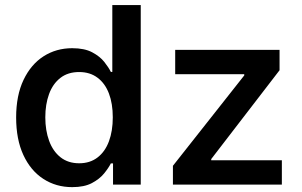

<svg xmlns="http://www.w3.org/2000/svg" viewBox="-20 -748 1223 778"><path d="M272.5 10.3Q207 10.3 155.5 -23.2Q104 -56.6 74.7 -119.9Q45.4 -183.1 45.4 -272Q45.4 -361.3 75.4 -424.3Q105.5 -487.3 156.7 -520Q208 -552.7 272.5 -552.7Q322.3 -552.7 353.5 -536.1Q384.8 -519.5 402.6 -497.1Q420.4 -474.6 429.2 -456.5H435.1V-727.5H550.3V0H438V-85.9H429.2Q419.9 -67.4 401.6 -44.9Q383.3 -22.5 352.3 -6.1Q321.3 10.3 272.5 10.3ZM300.8 -86.4Q344.7 -86.4 375.2 -109.9Q405.8 -133.3 421.4 -175.3Q437 -217.3 437 -272.5Q437 -328.1 421.4 -369.1Q405.8 -410.2 375.2 -433.1Q344.7 -456.1 300.8 -456.1Q254.9 -456.1 224.4 -432.1Q193.8 -408.2 178.7 -366.7Q163.6 -325.2 163.6 -272.5Q163.6 -219.7 179 -177.5Q194.3 -135.3 225.1 -110.8Q255.9 -86.4 300.8 -86.4ZM680.7 0V-76.2L969.7 -442.4V-447.3H689.9V-545.9H1112.8V-463.4L835.9 -103.5V-98.6H1122.1V0Z"/></svg>

Font: Inter
Style: 540
Weight: 540
Designer: Rasmus Andersson
Foundry: rsms
Version: Version 4.001;git-66647c0bb